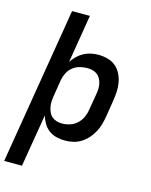

<svg xmlns="http://www.w3.org/2000/svg" viewBox="-146 -822 883 1124"><g transform="rotate(15 295.5 -260.0)"><path d="M-9 215 148 -735H256L208 -443Q221 -463 238.5 -480Q256 -497 277 -508Q298 -519 320 -523.5Q342 -528 364 -528Q393 -528 420.5 -520.5Q448 -513 468.5 -496Q489 -479 501.5 -454.5Q514 -430 519 -402.5Q524 -375 522.5 -346Q521 -317 516 -288L500 -188Q496 -164 489 -140Q482 -116 469.5 -93Q457 -70 439.5 -50.5Q422 -31 399.5 -17Q377 -3 352 2.5Q327 8 303 8Q276 8 250.5 1.5Q225 -5 205 -20Q185 -35 172 -57Q159 -79 152 -104L99 215ZM261 -84Q284 -84 308 -91.5Q332 -99 351 -116.5Q370 -134 380.5 -157Q391 -180 394 -203L411 -303Q414 -319 414.5 -335.5Q415 -352 411.5 -367.5Q408 -383 400.5 -396.5Q393 -410 381 -419Q369 -428 353.5 -432Q338 -436 321 -436Q299 -436 276 -430Q253 -424 234 -409Q215 -394 204 -372.5Q193 -351 189 -329L173 -229Q170 -212 169 -194.5Q168 -177 171 -161Q174 -145 180.5 -130Q187 -115 199 -104.5Q211 -94 227 -89Q243 -84 261 -84Z"/></g></svg>

Font: Iosevka Aile Semibold
Style: Italic
Weight: 600
Italic angle: -9°
Designer: Belleve Invis
Foundry: Belleve Invis
Version: Version 31.1.0; ttfautohint (v1.8.4)